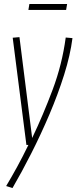

<svg xmlns="http://www.w3.org/2000/svg" viewBox="-20 -728 385 967"><path d="M311 -539 345 -536Q334 -450 303 -351.5Q272 -253 229 -152Q186 -51 137.5 44.5Q89 140 43 219L11 209Q38 164 66.5 112Q95 60 123 2H113L44 -538L78 -541L142 -33Q197 -148 245 -276Q293 -404 311 -539ZM123 -678 128 -708H318L313 -678Z"/></svg>

Font: Georama SemiCondensed ExtraLight
Style: Italic
Weight: 200
Width: 4
Italic angle: -9°
Designer: Jean-Baptiste Levee
Foundry: Production Type
Version: Version 1.000